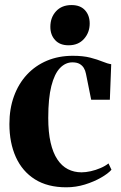

<svg xmlns="http://www.w3.org/2000/svg" viewBox="-20 -746 488 776"><path d="M248 11Q172.5 11 121.2 -21.2Q70 -53.5 44 -111.2Q18 -169 18 -244.5Q18 -306.5 36.5 -357.2Q55 -408 89 -444.5Q123 -481 170 -500.8Q217 -520.5 274 -520.5Q316 -520.5 345 -513Q374 -505.5 394.5 -497Q415 -488.5 429.5 -486.5L424 -343H348.5L327.5 -447.5Q325 -461 318.8 -471.2Q312.5 -481.5 301.5 -487.8Q290.5 -494 272.5 -494Q244.5 -494 222.2 -470.8Q200 -447.5 187.5 -398.2Q175 -349 175 -269.5Q175 -211.5 184.5 -170Q194 -128.5 211.8 -101.8Q229.5 -75 254.5 -62.2Q279.5 -49.5 309.5 -49.5Q326.5 -49.5 346.8 -54Q367 -58.5 386.2 -66.8Q405.5 -75 418.5 -85.5L430.5 -60Q417 -44.5 388.2 -28Q359.5 -11.5 323 -0.2Q286.5 11 248 11ZM256.5 -563Q222 -563 202.8 -584Q183.5 -605 183.5 -637.5Q183.5 -675.5 206.5 -700.5Q229.5 -725.5 268.5 -725.5H269.5Q304.5 -725.5 323.5 -704.8Q342.5 -684 342.5 -651Q342.5 -614.5 319.5 -588.8Q296.5 -563 257.5 -563Z"/></svg>

Font: Merriweather 144pt
Style: Bold
Weight: 700
Version: Version 2.100